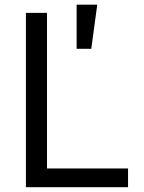

<svg xmlns="http://www.w3.org/2000/svg" viewBox="-20 -781 602 801"><path d="M88.1 0V-727.3H176.1V-78.1H514.2V0ZM299.7 -577.4V-761.4H385.7L360.8 -577.4Z"/></svg>

Font: Inter Alia
Style: Regular
Weight: 400
Designer: Rasmus Andersson (Latin, Greek, Cyrillic etc.) and Evan from Shavian.info (Shavian, old style figures)
Foundry: Shavian.info
Version: Version 0.001;git-37ab20767